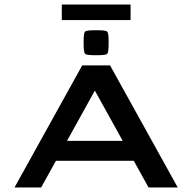

<svg xmlns="http://www.w3.org/2000/svg" viewBox="-20 -825 846 845"><path d="M464.4 -537.1 762.2 0H633.8L568.8 -117.2H226.1L161.1 0H43.9L341.8 -537.1ZM274.9 -205.1H520L397.5 -426.3ZM397 -582Q360.4 -582 354.2 -588.1Q348.1 -594.2 348.1 -630.9V-643.1Q348.1 -679.7 354.2 -685.8Q360.4 -691.9 397 -691.9H409.2Q445.8 -691.9 451.9 -685.8Q458 -679.7 458 -643.1V-630.9Q458 -594.2 451.9 -588.1Q445.8 -582 409.2 -582ZM554.7 -736.8H252V-805.2H554.7Z"/></svg>

Font: Squarish Sans CT
Style: Regular
Weight: 400
Version: Version 0.9